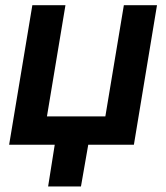

<svg xmlns="http://www.w3.org/2000/svg" viewBox="-20 -542 623 719"><path d="M14.2 0 101.1 -522.5H225.1L155.8 -106H374.5L443.8 -522.5H567.9L481.4 0ZM160.2 156.2 189.9 -31.2H315.9L283.2 156.2Z"/></svg>

Font: Inter 28pt SemiBold
Style: Italic
Weight: 600
Italic angle: -9.3988°
Designer: Rasmus Andersson
Foundry: rsms
Version: Version 4.001;git-66647c0bb